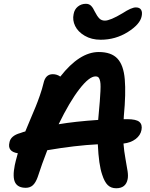

<svg xmlns="http://www.w3.org/2000/svg" viewBox="-20 -963 793 1015"><path d="M512.2 -752.9Q463.9 -752.9 428 -773.9Q392.1 -794.9 377.2 -825.7Q362.3 -856.4 369.1 -888.2Q373.5 -913.6 391.6 -928.2Q409.7 -942.9 434.1 -942.9Q451.2 -942.9 461.7 -932.1Q472.2 -921.4 481 -901.9Q493.2 -877.9 504.6 -866Q516.1 -854 534.2 -854Q563 -854 627.9 -893.1Q674.8 -923.8 698.2 -923.8Q717.8 -923.8 725.6 -911.6Q733.4 -899.4 729 -877.9Q721.2 -835 656 -793.9Q590.8 -752.9 512.2 -752.9ZM594.2 32.2Q566.9 32.2 549.6 15.4Q532.2 -1.5 520 -40Q502 -91.8 497.1 -200.2Q378.4 -194.3 230 -168.9Q201.2 -95.2 179.2 -26.9Q168.5 2.9 153.6 16.4Q138.7 29.8 116.2 29.8Q74.7 29.8 60.1 2Q45.4 -25.9 58.1 -89.8Q61 -105.5 74.2 -152.8Q18.6 -161.6 29.8 -209Q35.6 -245.6 87.9 -259.8Q104.5 -266.1 113.8 -268.1Q122.6 -290 140.4 -332Q158.2 -374 168.5 -398.9Q178.7 -423.8 190.9 -458.7Q203.1 -493.7 210 -522.9Q220.2 -570.8 258.8 -570.8Q281.2 -570.8 298.8 -558.1Q400.4 -688 502 -688Q568.4 -688 600.8 -653.3Q633.3 -618.7 639.6 -543.7Q646 -468.8 634.8 -351.1Q633.8 -345.2 633.8 -333H651.9Q700.2 -333 716.8 -318.6Q733.4 -304.2 728 -275.9Q722.7 -247.6 697 -228Q671.4 -208.5 632.8 -204.1Q635.7 -164.6 643.3 -123.5Q650.9 -82.5 654.5 -57.9Q658.2 -33.2 654.8 -16.1Q645.5 32.2 594.2 32.2ZM484.9 -559.1Q451.7 -559.1 399.7 -491.9Q347.7 -424.8 290 -306.2Q376 -320.8 499 -329.1Q499.5 -333 500 -340.8Q500.5 -348.6 501 -352.1Q505.4 -398.4 507.6 -427Q509.8 -455.6 511 -481.2Q512.2 -506.8 511.2 -520Q510.3 -533.2 506.8 -543Q503.4 -552.7 498.3 -555.9Q493.2 -559.1 484.9 -559.1Z"/></svg>

Font: Shantell Sans Bouncy
Style: Italic
Weight: 600
Italic angle: -11.31°
Designer: Stephen Nixon, Anya Danilova, Shantell Martin
Foundry: Arrow Type
Version: Version 1.006;[9816181b4]